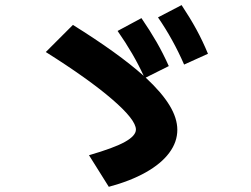

<svg xmlns="http://www.w3.org/2000/svg" viewBox="-20 -760 978 747"><path d="M508.8 -255.9Q508.8 -293.9 416.5 -373.5Q324.2 -453.1 158.2 -557.6L263.7 -663.1Q440.9 -552.7 539.1 -464.8Q500 -550.3 437.5 -639.6L530.3 -689.5Q563.5 -641.1 589.1 -596.7Q614.7 -552.2 636.7 -502.9L546.9 -458Q609.4 -399.9 639.6 -350.1Q669.9 -300.3 669.9 -254.9Q669.9 -207.5 638.4 -165.3Q606.9 -123 547.1 -89.4Q487.3 -55.7 403.3 -33.2L326.2 -156.2Q423.3 -184.1 466.1 -208Q508.8 -231.9 508.8 -255.9ZM594.7 -692.4 686.5 -740.2Q719.2 -690.9 743.9 -645.8Q768.6 -600.6 789.1 -550.8L696.3 -508.8Q653.3 -607.4 594.7 -692.4Z"/></svg>

Font: Pretendard JP ExtraBold
Style: Regular
Weight: 800
Designer: Base glyphs from Inter by Rasmus Andersson; Hangeul glyphs from Noto Sans CJK(Source Han Sans) by Jang Soo-young and Kan
Foundry: Kil Hyung-jin
Version: Version 1.309